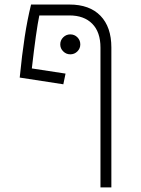

<svg xmlns="http://www.w3.org/2000/svg" viewBox="-20 -606 626 851"><path d="M425.3 224.6V-395Q425.3 -463.9 388.9 -500.7Q352.5 -537.6 287.6 -537.6H154.3Q147.5 -505.4 138.9 -444.8Q130.4 -384.3 121.1 -302.7L270.5 -279.8L260.7 -232.4L67.4 -262.2Q77.6 -365.2 89.4 -441.9Q101.1 -518.6 117.7 -585.9H287.6Q377 -585.9 425.3 -536.1Q473.6 -486.3 473.6 -395.5V224.6ZM291.5 -365.2Q273.4 -365.2 260.3 -378.2Q247.1 -391.1 247.1 -409.2Q247.1 -427.7 260.3 -440.7Q273.4 -453.6 291.5 -453.6Q310.1 -453.6 323 -440.7Q335.9 -427.7 335.9 -409.2Q335.9 -391.1 323 -378.2Q310.1 -365.2 291.5 -365.2Z"/></svg>

Font: Cascadia Code NF ExtraLight
Style: Regular
Weight: 200
Monospace: yes
Designer: Aaron Bell
Foundry: Saja Typeworks
Version: Version 2404.023; ttfautohint (v1.8.4)